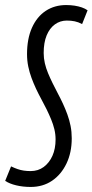

<svg xmlns="http://www.w3.org/2000/svg" viewBox="-46 -730 366 760"><path d="M300.7 -689.2 279 -634.7Q264.1 -642.7 249.8 -645.6Q235.6 -648.6 218.6 -648.6Q192.1 -648.6 171.2 -633.4Q150.4 -618.3 138.6 -589.8Q126.9 -561.2 126.9 -520.2Q126.9 -499.6 131.5 -479.7Q136.1 -459.8 144.2 -440.4Q152.3 -421 162 -401.2Q171.7 -381.3 182.4 -361.2Q193.2 -341 202.9 -320.1Q212.6 -299.2 220.7 -277Q228.8 -254.8 233.4 -231.4Q238 -208 238 -182.5Q238 -126.1 217.1 -82.6Q196.2 -39.1 160 -14.5Q123.7 10 75.6 10Q44.6 10 18.1 3.6Q-8.4 -2.7 -25.5 -14.1L-2.2 -71.4Q11.5 -64.9 23.3 -60.8Q35.1 -56.7 48 -54.7Q60.9 -52.8 75.2 -52.8Q105.1 -52.8 127.2 -69.2Q149.3 -85.7 161.7 -113.6Q174 -141.5 174 -177.8Q174 -198.7 169.2 -218.5Q164.4 -238.2 156.2 -258Q148 -277.7 138.3 -297.6Q128.5 -317.5 117.5 -337.6Q106.5 -357.8 96.7 -378.6Q87 -399.3 78.8 -421.5Q70.6 -443.7 65.8 -467Q61 -490.3 61 -515.7Q61 -576.5 80.5 -620.2Q100.1 -664 135 -687Q170 -710 215.7 -710Q233.6 -710 249.2 -707.6Q264.8 -705.1 278 -700.6Q291.3 -696 300.7 -689.2Z"/></svg>

Font: Georama ExtraCondensed Thin
Style: Italic
Weight: 100
Width: 2
Italic angle: -9°
Designer: Jean-Baptiste Levee
Foundry: Production Type
Version: Version 1.001